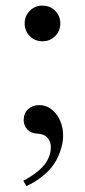

<svg xmlns="http://www.w3.org/2000/svg" viewBox="-20 -467 298 673"><path d="M61.5 166.5Q104.5 144.5 128.9 118.2Q158.2 86.4 158.2 48.8Q158.2 25.4 141.6 11.2Q131.3 2.4 106.9 1Q88.9 0 75.9 -13.4Q63 -26.9 63 -45.9Q63 -69.8 78.6 -84.2Q94.2 -98.6 116.7 -98.6Q151.9 -98.6 175.8 -68.8Q201.2 -37.1 201.2 10.3Q201.2 35.6 189.7 67.4Q178.2 99.1 158.2 122.6Q126.5 159.7 72.8 185.5ZM84.5 -340.3Q66.4 -358.4 66.4 -384.8Q66.4 -411.1 84.5 -429.2Q102.5 -447.3 128.9 -447.3Q155.3 -447.3 173.3 -429.2Q191.4 -411.1 191.4 -384.8Q191.4 -358.4 173.3 -340.3Q155.3 -322.3 128.9 -322.3Q102.5 -322.3 84.5 -340.3Z"/></svg>

Font: Theano Old Style
Style: Regular
Weight: 400
Designer: Alexey Kryukov
Version: Version 2.00